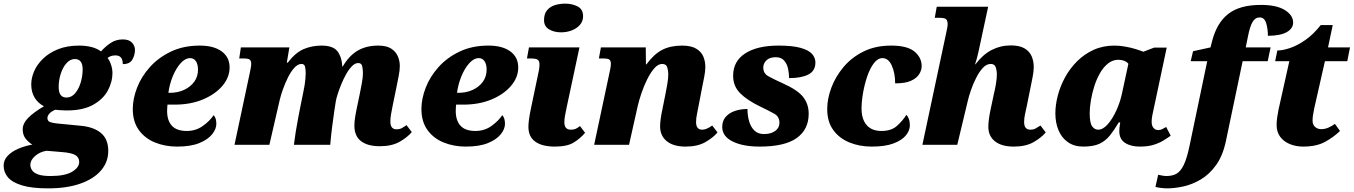

<svg xmlns="http://www.w3.org/2000/svg" viewBox="-95 -797 7452 1057"><path d="M170 240Q80 240 26 223.5Q-28 207 -51.5 179Q-75 151 -75 115Q-75 84 -52.5 60.5Q-30 37 6.5 21.5Q43 6 83 -1Q64 -12 47 -32.5Q30 -53 30 -85Q30 -117 59.5 -147.5Q89 -178 147 -212Q114 -229 95.5 -259.5Q77 -290 77 -333Q77 -368 93 -405Q109 -442 142 -474Q175 -506 224.5 -526Q274 -546 341 -546Q376 -546 407 -538.5Q438 -531 461 -514Q486 -542 515 -561Q544 -580 581 -580Q615 -580 631.5 -562.5Q648 -545 648 -522Q648 -495 634 -469.5Q620 -444 581 -444Q581 -492 541 -492Q528 -492 518 -489Q508 -486 497 -478Q508 -465 516 -441.5Q524 -418 524 -396Q524 -345 498 -297.5Q472 -250 416.5 -219.5Q361 -189 274 -189Q268 -189 254.5 -189.5Q241 -190 228 -191Q215 -192 209 -193Q185 -182 175.5 -170Q166 -158 166 -147Q166 -130 182 -124.5Q198 -119 222 -117L346 -105Q419 -99 460 -65.5Q501 -32 501 34Q501 95 461 141.5Q421 188 347 214Q273 240 170 240ZM271 -260Q299 -260 319 -284Q339 -308 349.5 -343.5Q360 -379 360 -415Q360 -472 317 -472Q291 -472 270.5 -448.5Q250 -425 239 -389.5Q228 -354 228 -319Q228 -288 239 -274Q250 -260 271 -260ZM183 172Q263 172 302 148.5Q341 125 341 95Q341 69 319.5 56.5Q298 44 244 40L161 33Q124 39 98 62Q72 85 72 110Q72 125 81 139.5Q90 154 114 163Q138 172 183 172Z M880 10Q814 10 758.5 -12.5Q703 -35 669.5 -81Q636 -127 636 -197Q636 -253 659.5 -314Q683 -375 730 -427.5Q777 -480 846 -513Q915 -546 1005 -546Q1082 -546 1125.5 -514Q1169 -482 1169 -426Q1169 -371 1129.5 -324.5Q1090 -278 1022 -249.5Q954 -221 866 -221H827Q826 -212 825.5 -202.5Q825 -193 825 -186Q825 -133 851.5 -104.5Q878 -76 933 -76Q983 -76 1021.5 -103.5Q1060 -131 1081 -163Q1096 -148 1096 -115Q1096 -87 1073 -58Q1050 -29 1002.5 -9.5Q955 10 880 10ZM840 -286Q883 -286 918 -302Q953 -318 974 -346.5Q995 -375 995 -414Q995 -443 983.5 -460Q972 -477 952 -477Q924 -477 898.5 -448Q873 -419 855.5 -375.5Q838 -332 832 -286Z M1996 8Q1929 8 1892.5 -20Q1856 -48 1856 -105Q1856 -125 1859.5 -148.5Q1863 -172 1870 -205L1887 -287Q1891 -307 1897 -339Q1903 -371 1903 -394Q1903 -412 1899.5 -431Q1896 -450 1877 -450Q1860 -450 1843 -433Q1826 -416 1811 -389.5Q1796 -363 1784 -333.5Q1772 -304 1764 -279Q1756 -254 1754 -241L1746 -190Q1741 -156 1734 -102.5Q1727 -49 1723 0H1523Q1527 -34 1533.5 -74Q1540 -114 1547.5 -153Q1555 -192 1561 -222L1574 -286Q1584 -333 1586 -360Q1588 -387 1588 -392Q1588 -409 1585 -427Q1582 -445 1565 -445Q1545 -445 1526 -424.5Q1507 -404 1491 -372Q1475 -340 1463 -306.5Q1451 -273 1445 -247L1388 0H1196L1280 -395Q1282 -407 1285 -420.5Q1288 -434 1288 -445Q1288 -462 1280 -468.5Q1272 -475 1247 -475H1222L1231 -536H1498L1484 -452H1489Q1532 -508 1577.5 -527Q1623 -546 1675 -546Q1738 -546 1762 -515.5Q1786 -485 1789 -436V-431H1792Q1827 -491 1874.5 -518.5Q1922 -546 1987 -546Q2033 -546 2058.5 -529.5Q2084 -513 2095 -487.5Q2106 -462 2106 -434Q2106 -408 2099.5 -377Q2093 -346 2088 -319L2067 -217Q2062 -191 2058 -169.5Q2054 -148 2054 -128Q2054 -85 2088 -85Q2104 -85 2115.5 -91Q2127 -97 2143 -108L2172 -70Q2148 -41 2105 -16.5Q2062 8 1996 8Z M2469 10Q2403 10 2347.5 -12.5Q2292 -35 2258.5 -81Q2225 -127 2225 -197Q2225 -253 2248.5 -314Q2272 -375 2319 -427.5Q2366 -480 2435 -513Q2504 -546 2594 -546Q2671 -546 2714.5 -514Q2758 -482 2758 -426Q2758 -371 2718.5 -324.5Q2679 -278 2611 -249.5Q2543 -221 2455 -221H2416Q2415 -212 2414.5 -202.5Q2414 -193 2414 -186Q2414 -133 2440.5 -104.5Q2467 -76 2522 -76Q2572 -76 2610.5 -103.5Q2649 -131 2670 -163Q2685 -148 2685 -115Q2685 -87 2662 -58Q2639 -29 2591.5 -9.5Q2544 10 2469 10ZM2429 -286Q2472 -286 2507 -302Q2542 -318 2563 -346.5Q2584 -375 2584 -414Q2584 -443 2572.5 -460Q2561 -477 2541 -477Q2513 -477 2487.5 -448Q2462 -419 2444.5 -375.5Q2427 -332 2421 -286Z M2994 -619Q2955 -619 2927.5 -635.5Q2900 -652 2900 -686Q2900 -721 2917 -741Q2934 -761 2960.5 -769Q2987 -777 3017 -777Q3055 -777 3085 -761.5Q3115 -746 3115 -708Q3115 -680 3097.5 -660Q3080 -640 3052.5 -629.5Q3025 -619 2994 -619ZM2960 10Q2890 10 2852 -17Q2814 -44 2814 -99Q2814 -113 2817 -138Q2820 -163 2830 -210L2865 -377Q2869 -394 2872 -410.5Q2875 -427 2875 -442Q2875 -460 2866 -467.5Q2857 -475 2828 -475H2806L2817 -536H3095L3025 -208Q3018 -174 3015 -157.5Q3012 -141 3012 -123Q3012 -83 3048 -83Q3063 -83 3073.5 -87.5Q3084 -92 3098 -103L3126 -66Q3101 -36 3064.5 -13Q3028 10 2960 10Z M3679 10Q3612 10 3575.5 -20Q3539 -50 3539 -101Q3539 -120 3542.5 -145Q3546 -170 3553 -202L3569 -282Q3573 -301 3578.5 -333Q3584 -365 3584 -389Q3584 -407 3578.5 -426Q3573 -445 3550 -445Q3528 -445 3507 -421Q3486 -397 3468 -360.5Q3450 -324 3436.5 -284.5Q3423 -245 3416 -214L3368 0H3176L3260 -395Q3263 -407 3265.5 -421.5Q3268 -436 3268 -446Q3268 -459 3262 -467Q3256 -475 3227 -475H3202L3213 -536H3460L3461 -443H3464Q3505 -499 3550.5 -522.5Q3596 -546 3660 -546Q3709 -546 3737 -529.5Q3765 -513 3776.5 -486.5Q3788 -460 3788 -429Q3788 -403 3781.5 -371.5Q3775 -340 3770 -314L3751 -215Q3746 -188 3741.5 -166.5Q3737 -145 3737 -125Q3737 -83 3771 -83Q3794 -83 3826 -106L3855 -68Q3831 -39 3788 -14.5Q3745 10 3679 10Z M4088 10Q3994 10 3937.5 -18.5Q3881 -47 3881 -98Q3881 -132 3900.5 -154Q3920 -176 3951.5 -186.5Q3983 -197 4020 -197Q4020 -161 4029 -129.5Q4038 -98 4058 -78.5Q4078 -59 4111 -59Q4149 -59 4172.5 -76Q4196 -93 4196 -121Q4196 -155 4167.5 -171Q4139 -187 4089 -211Q4017 -246 3979 -284.5Q3941 -323 3941 -380Q3941 -460 4007.5 -503Q4074 -546 4191 -546Q4268 -546 4312.5 -533.5Q4357 -521 4375.5 -500Q4394 -479 4394 -453Q4394 -407 4355.5 -387Q4317 -367 4249 -367Q4249 -394 4243 -420.5Q4237 -447 4221 -464.5Q4205 -482 4176 -482Q4142 -482 4124.5 -465Q4107 -448 4107 -425Q4107 -393 4134.5 -377.5Q4162 -362 4213 -339Q4296 -302 4326.5 -263Q4357 -224 4357 -171Q4357 -84 4291 -37Q4225 10 4088 10Z M4704 10Q4636 10 4580.5 -13Q4525 -36 4492 -81.5Q4459 -127 4459 -197Q4459 -253 4481.5 -313.5Q4504 -374 4548 -427Q4592 -480 4658 -513Q4724 -546 4811 -546Q4900 -546 4939.5 -513Q4979 -480 4979 -433Q4979 -411 4965.5 -389Q4952 -367 4920.5 -352.5Q4889 -338 4833 -338Q4833 -395 4814.5 -436Q4796 -477 4763 -477Q4737 -477 4715.5 -448.5Q4694 -420 4679 -375.5Q4664 -331 4656 -284Q4648 -237 4648 -199Q4648 -141 4676 -108.5Q4704 -76 4758 -76Q4812 -76 4843 -104Q4874 -132 4895 -165Q4903 -157 4908.5 -142Q4914 -127 4914 -107Q4914 -78 4891.5 -51Q4869 -24 4823 -7Q4777 10 4704 10Z M5486 10Q5419 10 5382.5 -19Q5346 -48 5346 -99Q5346 -118 5349.5 -144Q5353 -170 5360 -202L5377 -282Q5382 -301 5387.5 -333Q5393 -365 5393 -389Q5393 -407 5387 -426Q5381 -445 5359 -445Q5336 -445 5316 -423.5Q5296 -402 5279 -368.5Q5262 -335 5250 -300Q5238 -265 5232 -238L5175 0H4983L5116 -625Q5118 -635 5120 -645.5Q5122 -656 5122 -664Q5122 -679 5115.5 -689Q5109 -699 5076 -699H5051L5062 -760H5345L5292 -513Q5289 -499 5283.5 -478Q5278 -457 5273 -443H5275Q5316 -497 5364.5 -522Q5413 -547 5470 -547Q5518 -547 5545.5 -530.5Q5573 -514 5584.5 -487Q5596 -460 5596 -429Q5596 -403 5589.5 -371.5Q5583 -340 5578 -314L5558 -215Q5552 -188 5547.5 -166.5Q5543 -145 5543 -125Q5543 -83 5578 -83Q5594 -83 5605 -89Q5616 -95 5633 -106L5662 -68Q5638 -39 5595 -14.5Q5552 10 5486 10Z M5868 10Q5819 10 5784.5 -14Q5750 -38 5732.5 -79.5Q5715 -121 5715 -173Q5715 -220 5728.5 -271.5Q5742 -323 5768.5 -371.5Q5795 -420 5834.5 -459.5Q5874 -499 5925.5 -522.5Q5977 -546 6041 -546Q6069 -546 6099.5 -540.5Q6130 -535 6156.5 -527Q6183 -519 6199 -512L6259 -535H6328L6263 -229Q6261 -218 6256.5 -199Q6252 -180 6248.5 -160.5Q6245 -141 6245 -128Q6245 -104 6255.5 -92.5Q6266 -81 6281 -81Q6294 -81 6303 -86Q6312 -91 6325 -98L6350 -50Q6332 -37 6309 -23Q6286 -9 6255 0.5Q6224 10 6180 10Q6130 10 6098.5 -10.5Q6067 -31 6067 -75Q6067 -82 6068 -94.5Q6069 -107 6072 -123H6064Q6039 -81 6015 -51Q5991 -21 5957.5 -5.5Q5924 10 5868 10ZM5951 -83Q5977 -83 6003.5 -113Q6030 -143 6051.5 -190.5Q6073 -238 6083 -288L6117 -446Q6108 -457 6093.5 -462.5Q6079 -468 6062 -468Q6031 -468 6005.5 -448Q5980 -428 5961 -395Q5942 -362 5929.5 -322.5Q5917 -283 5910.5 -244Q5904 -205 5904 -174Q5904 -120 5917.5 -101.5Q5931 -83 5951 -83Z M6330 240Q6315 240 6295.5 237.5Q6276 235 6266 232L6281 165Q6289 167 6302.5 169.5Q6316 172 6327 172Q6360 172 6382.5 159Q6405 146 6422 110.5Q6439 75 6453 9L6551 -460H6460L6473 -515L6569 -536L6578 -571Q6604 -672 6667.5 -721Q6731 -770 6846 -770Q6933 -770 6978.5 -741.5Q7024 -713 7024 -673Q7024 -640 6988.5 -620Q6953 -600 6885 -600Q6885 -638 6875.5 -669.5Q6866 -701 6840 -701Q6815 -701 6800.5 -676Q6786 -651 6776 -600L6763 -536H6900L6884 -460H6746L6654 -21Q6637 60 6600 111.5Q6563 163 6515.5 191Q6468 219 6419.5 229.5Q6371 240 6330 240Z M7079 10Q7040 10 7006.5 -3.5Q6973 -17 6953 -43.5Q6933 -70 6933 -109Q6933 -127 6936 -149.5Q6939 -172 6943 -191L7003 -460H6925L6937 -519Q6966 -519 7006.5 -532.5Q7047 -546 7091.5 -577Q7136 -608 7176 -659H7242L7216 -536H7337L7322 -460H7199L7140 -200Q7135 -176 7133 -161Q7131 -146 7131 -132Q7131 -111 7144.5 -98.5Q7158 -86 7179 -86Q7199 -86 7218.5 -94.5Q7238 -103 7254 -115L7282 -76Q7247 -42 7199.5 -16Q7152 10 7079 10Z"/></svg>

Font: Noto Serif Black
Style: Italic
Weight: 900
Italic angle: -12°
Designer: Monotype Design Team
Foundry: Monotype Imaging Inc.
Version: Version 2.013